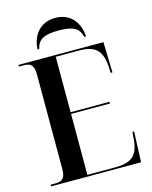

<svg xmlns="http://www.w3.org/2000/svg" viewBox="-133 -1004 863 1090"><g transform="rotate(-15 298.5 -459.0)"><path d="M156 -771H166C177 -821 208 -844 299 -844C389 -844 419 -821 431 -771H441C438 -846 393 -918 299 -918C204 -918 159 -846 156 -771ZM29 0H558L565 -179H555L552 -139C544 -43 507 -10 406 -10H245V-368H474V-378H245V-704H377C477 -704 513 -671 521 -573L523 -535H533L528 -714H29V-704H57C95 -704 116 -692 116 -635V-77C116 -22 94 -10 57 -10H29Z"/></g></svg>

Font: Noto Serif Display SemiCondensed SemiBold
Style: Regular
Weight: 600
Width: 4
Designer: Monotype Design Team
Foundry: Monotype Imaging Inc.
Version: Version 2.009